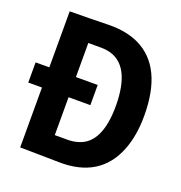

<svg xmlns="http://www.w3.org/2000/svg" viewBox="-122 -766 822 874"><g transform="rotate(20 289.0 -329.5)"><path d="M2.9 -387.7V-290H69.3V0Q70.3 0 205.1 2Q236.3 2.9 257.8 2.9Q458 6.8 523.4 -162.1Q550.8 -233.4 550.8 -328.1Q550.8 -562.5 405.3 -633.8Q343.8 -663.1 260.7 -662.1Q231.4 -662.1 165 -660.2Q98.6 -659.2 69.3 -659.2V-387.7ZM258.8 -106.4H198.2V-290H303.7V-387.7H198.2V-552.7H260.7Q396.5 -552.7 412.1 -373Q414.1 -350.6 414.1 -327.1Q414.1 -145.5 312.5 -114.3Q288.1 -106.4 258.8 -106.4Z"/></g></svg>

Font: Yaldevi Colombo
Style: Bold
Weight: 700
Designer: Sol Matas, Denzil Rajitha, Kosala Senevirathne and Pathum Egodawatta
Foundry: Mooniak
Version: Version 1.020 ; ttfautohint (v1.6)